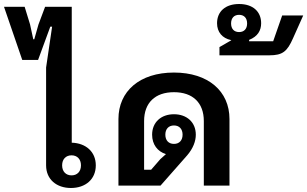

<svg xmlns="http://www.w3.org/2000/svg" viewBox="-104 -926 1533 958"><path d="M250 12C322 12 374 -31 374 -101C374 -169 324 -212 254 -214V-892H121L88 -804L67 -730H62L46 -804L19 -892H-84L7 -627H86L147 -793H156L126 -589V-101C126 -31 178 12 250 12ZM253 -51C225 -51 206 -70 206 -101C206 -132 225 -151 253 -151C281 -151 300 -132 300 -101C300 -70 281 -51 253 -51Z M487 0H697L830 -151C860 -186 873 -222 873 -254C873 -316 828 -356 764 -356C700 -356 655 -316 655 -254C655 -205 682 -170 724 -157L696 -132L650 -79H615V-322C615 -413 670 -466 764 -466C858 -466 913 -413 913 -322V0H1041V-332C1041 -471 935 -564 764 -564C593 -564 487 -471 487 -332ZM764 -208C737 -208 721 -226 721 -254C721 -282 737 -300 764 -300C791 -300 807 -282 807 -254C807 -226 791 -208 764 -208Z M991 -650H1240C1306 -650 1329 -669 1358 -735L1409 -849H1304L1259 -720H1139V-727C1182 -744 1199 -774 1199 -810C1199 -869 1157 -906 1089 -906C1021 -906 979 -869 979 -810C979 -766 1005 -735 1049 -726L1050 -725L991 -691ZM1089 -766C1064 -766 1049 -782 1049 -809C1049 -836 1064 -852 1089 -852C1114 -852 1129 -836 1129 -809C1129 -782 1114 -766 1089 -766Z"/></svg>

Font: IBM Plex Thai Looped SemiBold
Style: Regular
Weight: 600
Designer: Mike Abbink, Paul van der Laan, Pieter van Rosmalen, Ben Mitchell, Mark Frömberg
Foundry: Bold Monday
Version: Version 1.0